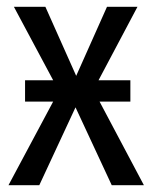

<svg xmlns="http://www.w3.org/2000/svg" viewBox="-20 -547 450 567"><path d="M274 -247 405 0H310L203 -230L96 0H5L137 -247H54V-310H137L21 -527H114L205 -323L296 -527H386L271 -310H365V-247Z"/></svg>

Font: Fira Sans Extra Condensed
Style: Regular
Weight: 400
Width: 1
Designer: Carrois Corporate & Edenspiekermann AG
Foundry: Carrois Corporate GbR & Edenspiekermann AG
Version: Version 4.203